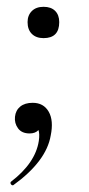

<svg xmlns="http://www.w3.org/2000/svg" viewBox="-20 -384 262 564"><path d="M154 -319Q154 -272 108 -272Q86 -272 73.5 -284.5Q61 -297 61 -319Q61 -339 73.5 -351.5Q86 -364 108 -364Q130 -364 142 -352Q154 -340 154 -319ZM76 -82Q108 -82 123 -56Q138 -30 129 14Q116 90 19 160Q17 161 14.5 159.5Q12 158 11 155Q10 152 12 150Q84 95 94 30Q97 9 93 -2Q84 8 67 8Q44 8 33 -7Q22 -22 24 -41Q26 -60 39.5 -71Q53 -82 76 -82Z"/></svg>

Font: Cormorant Infant Book
Style: Italic
Weight: 500
Italic angle: -10°
Designer: Christian Thalmann (Catharsis Fonts)
Version: Version 1.000;PS 002.000;hotconv 1.0.88;makeotf.lib2.5.64775